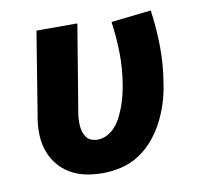

<svg xmlns="http://www.w3.org/2000/svg" viewBox="-65 -601 731 680"><g transform="rotate(-10 300.0 -261.0)"><path d="M252 8Q220 8 189.5 1.5Q159 -5 133.5 -20.5Q108 -36 90 -59.5Q72 -83 63 -111.5Q54 -140 54 -172Q54 -204 60 -235L108 -530H255L203 -216Q201 -204 200.5 -192.5Q200 -181 201 -169.5Q202 -158 205.5 -147.5Q209 -137 215.5 -128.5Q222 -120 232.5 -116Q243 -112 254 -112Q273 -112 290.5 -121.5Q308 -131 320.5 -146Q333 -161 341.5 -178.5Q350 -196 356.5 -214Q363 -232 367.5 -250Q372 -268 375 -286Q385 -344 384 -401Q383 -458 375 -514L519 -530Q528 -465 529 -400.5Q530 -336 519 -270Q514 -235 504 -202Q494 -169 478 -137Q462 -105 438.5 -76.5Q415 -48 384.5 -28Q354 -8 319.5 0Q285 8 252 8Z"/></g></svg>

Font: Iosevka Curly Heavy Extended
Style: Italic
Weight: 900
Width: 7
Italic angle: -9°
Monospace: yes
Designer: Belleve Invis
Foundry: Belleve Invis
Version: Version 11.1.0; ttfautohint (v1.8.3)